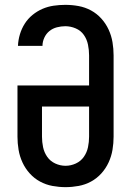

<svg xmlns="http://www.w3.org/2000/svg" viewBox="-20 -763 540 791"><path d="M250 8Q223 8 196 3Q169 -2 145 -15Q121 -28 102.5 -48.5Q84 -69 72.5 -94Q61 -119 56.5 -146Q52 -173 52 -200V-411H347V-535Q347 -557 342.5 -579Q338 -601 325.5 -619Q313 -637 292 -646Q271 -655 249 -655Q232 -655 214.5 -650.5Q197 -646 183.5 -635Q170 -624 162.5 -607.5Q155 -591 155 -574H54Q55 -598 62 -621.5Q69 -645 82 -665.5Q95 -686 114 -701.5Q133 -717 155 -726.5Q177 -736 201 -739.5Q225 -743 249 -743Q277 -743 304 -738Q331 -733 355 -720Q379 -707 397.5 -686.5Q416 -666 427.5 -641Q439 -616 443.5 -589Q448 -562 448 -535V-200Q448 -173 443.5 -146Q439 -119 427.5 -94Q416 -69 397.5 -48.5Q379 -28 355 -15Q331 -2 304 3Q277 8 250 8ZM250 -80Q272 -80 292.5 -89.5Q313 -99 325.5 -117Q338 -135 342.5 -156.5Q347 -178 347 -200V-324H153V-200Q153 -178 157.5 -156.5Q162 -135 174.5 -117Q187 -99 207.5 -89.5Q228 -80 250 -80Z"/></svg>

Font: Zed Mono Semibold
Style: Regular
Weight: 600
Monospace: yes
Designer: Belleve Invis
Foundry: Belleve Invis
Version: Version 1.0.0; ttfautohint (v1.8.4)